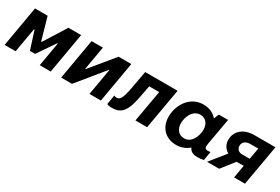

<svg xmlns="http://www.w3.org/2000/svg" viewBox="53 -1328 3113 2134"><g transform="rotate(30 1609.5 -261.0)"><path d="M22 0H163L218 -314H225L299 -83H365L519 -308H526L473 0H614L704 -520H541L363 -236H355L274 -520H112Z M748 0H887L1165 -340H1170L1111 0H1258L1348 -520H1185L937 -219H931L983 -520H838Z M1400 10C1511 10 1574 -36 1614 -249L1644 -405H1772L1701 0H1851L1942 -520H1526L1485 -294C1458 -151 1437 -114 1392 -114C1380 -114 1367 -118 1359 -123L1339 -2C1357 6 1375 10 1400 10Z M2499 9C2528 9 2556 6 2580 0L2599 -114C2588 -111 2577 -110 2564 -110C2527 -110 2521 -129 2530 -183L2590 -520H2472C2463 -503 2453 -479 2446 -455C2407 -503 2346 -532 2268 -532C2102 -532 1999 -379 1999 -222C1999 -84 2089 10 2227 10C2292 10 2348 -13 2391 -51C2406 -12 2439 9 2499 9ZM2299 -417C2345 -417 2408 -382 2408 -288C2408 -214 2367 -98 2269 -98C2198 -98 2154 -149 2154 -229C2154 -307 2198 -417 2299 -417Z M2967 0H3107L3198 -520H2926C2795 -520 2702 -446 2702 -329C2702 -272 2732 -226 2779 -197L2620 0H2775L2904 -164H2911L2996 -165ZM2843 -334C2843 -387 2884 -412 2941 -412H3040L3014 -266H2916C2872 -266 2843 -295 2843 -334Z"/></g></svg>

Font: Fixel Display
Style: Bold Italic
Weight: 700
Italic angle: -10°
Designer: AlfaBravo + MacPaw
Foundry: Kyrylo Tkachov, Marchela Mozhyna, Serhii Makarenko, Maria Weinstein, Zakhar Kryvoshyya
Version: Version 1.210;Glyphs 3.2 (3217)